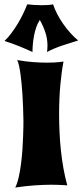

<svg xmlns="http://www.w3.org/2000/svg" viewBox="-52 -842 374 870"><path d="M252.9 -2Q244.6 -2.4 233.4 -3.4Q223.6 -3.9 210.4 -4.4Q197.3 -4.9 180.2 -4.9Q148.4 -4.9 106.9 -2.2Q65.4 0.5 17.1 7.8Q26.4 -10.7 32.7 -38.8Q39.1 -66.9 43.2 -98.9Q47.4 -130.9 49.6 -163.6Q51.8 -196.3 52.7 -223.6Q53.7 -251 54 -270Q54.2 -289.1 54.2 -293.9Q53.2 -357.4 49.8 -412.6Q48.3 -436 46.1 -460Q43.9 -483.9 41 -505.1Q38.1 -526.4 34.4 -543.2Q30.8 -560.1 25.9 -569.8Q65.4 -563 99.1 -560.5Q132.8 -558.1 160.2 -558.1Q177.7 -558.1 191.7 -558.8Q205.6 -559.6 215.3 -560.5Q227.1 -561.5 235.8 -563Q227.1 -519 221.4 -457Q215.8 -395 215.8 -324.2Q215.8 -283.7 217.8 -242.2Q219.7 -200.7 224.1 -159.4Q228.5 -118.2 235.6 -78.4Q242.7 -38.6 252.9 -2ZM302.2 -658.7Q267.1 -647.9 230.2 -635.7Q193.4 -623.5 161.1 -606.4Q162.1 -614.3 162.6 -621.6Q163.1 -628.9 163.1 -636.2Q163.1 -666.5 153.3 -695.8Q143.6 -725.1 128.4 -751.5Q118.7 -736.8 112.3 -718.5Q106 -700.2 102.3 -680.7Q98.6 -661.1 96.9 -642.1Q95.2 -623 95.2 -606.4Q64.5 -620.6 32.5 -633.5Q0.5 -646.5 -31.7 -656.2Q-15.6 -671.4 -0.5 -691.7Q14.6 -711.9 28.1 -734.1Q41.5 -756.3 52.5 -779.1Q63.5 -801.8 71.3 -822.3Q86.9 -820.8 102.8 -819.6Q118.7 -818.4 135.3 -818.4Q147.9 -818.4 161.9 -819.1Q175.8 -819.8 188.5 -822.3Q195.8 -800.3 207.8 -777.3Q219.7 -754.4 234.9 -732.9Q250 -711.4 267.1 -692.4Q284.2 -673.3 302.2 -658.7Z"/></svg>

Font: Spicy Rice
Style: Regular
Weight: 400
Version: Version 1.000